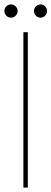

<svg xmlns="http://www.w3.org/2000/svg" viewBox="-21 -850 233 870"><path d="M85 0V-704H105V0ZM29 -770Q16 -770 7.5 -779Q-1 -788 -1 -800Q-1 -812 7.5 -821Q16 -830 29 -830Q41 -830 50 -821Q59 -812 59 -800Q59 -788 50 -779Q41 -770 29 -770ZM163 -770Q150 -770 141.5 -779Q133 -788 133 -800Q133 -812 141.5 -821Q150 -830 163 -830Q175 -830 183.5 -821Q192 -812 192 -800Q192 -788 183.5 -779Q175 -770 163 -770Z"/></svg>

Font: Poppins Devanagari Thin
Style: Regular
Weight: 100
Designer: Ninad Kale (Devanagari), Jonny Pinhorn (Latin)
Foundry: Indian Type Foundry
Version: 4.005